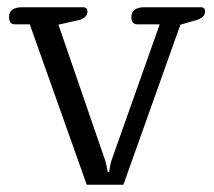

<svg xmlns="http://www.w3.org/2000/svg" viewBox="-20 -509 590 529"><path d="M62 -442H21Q5 -442 5 -462Q5 -476 14.5 -482.5Q24 -489 40 -489H209Q221 -489 221 -477Q221 -468 213.5 -461.5Q206 -455 194 -453L141 -441L267 -75Q271 -65 273.5 -52Q276 -39 277 -35H281Q281 -39 283.5 -52Q286 -65 290 -75L420 -442H358Q342 -442 342 -462Q342 -476 351.5 -482.5Q361 -489 377 -489H534Q545 -489 545 -477Q545 -460 519 -453L477 -441L320 0H219Z"/></svg>

Font: Maitree
Style: Regular
Weight: 400
Designer: CadsonDemak Team
Foundry: CadsonDemak
Version: Version 1.001